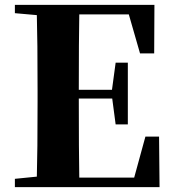

<svg xmlns="http://www.w3.org/2000/svg" viewBox="-20 -767 714 787"><path d="M634 0H41V-34L131 -43Q134 -144 134 -351V-395Q134 -602 131 -705L41 -713V-747H613L612 -548H554L508 -708H305Q303 -608 303 -399H439L454 -510H504V-257H454L440 -363H303V-360Q303 -143 305 -39H530L576 -207H632Z"/></svg>

Font: Source Han Serif CN Heavy
Style: Regular
Weight: 900
Designer: Ryoko NISHIZUKA  (kana & ideographs); Frank Grießhammer (Latin, Greek & Cyrillic); Wenlong ZHANG  (bopomofo); Sandoll Co
Foundry: Adobe Systems Incorporated
Version: Version 1.000;PS 1;hotconv 16.6.53;makeotf.lib2.5.65590